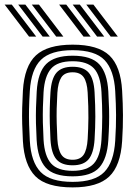

<svg xmlns="http://www.w3.org/2000/svg" viewBox="-61 -804 589 834"><path d="M254.5 10Q140.5 10 92.5 -38.6Q44.5 -87.2 38.5 -191Q36.2 -231.5 35.4 -266.4Q34.5 -301.2 35.4 -335.9Q36.2 -370.5 38.5 -410Q45 -517 95.1 -563.5Q145.2 -610 254.5 -610Q365.2 -610 414.4 -562.9Q463.5 -515.8 469.5 -410Q472.8 -354.5 473.1 -304.1Q473.5 -253.8 469.5 -191Q462.8 -84 413.2 -37Q363.8 10 254.5 10ZM254.5 -14Q350.5 -14 392.1 -56.9Q433.8 -99.8 439.5 -192.8Q443.5 -257.5 443.1 -304.8Q442.8 -352 439.5 -408.2Q434.2 -499.5 393.4 -542.8Q352.5 -586 254.5 -586Q159.5 -586 116.9 -544.2Q74.2 -502.5 68.5 -408.2Q65.8 -363.5 65.1 -329.2Q64.5 -295 65.5 -263Q66.5 -231 68.5 -192.5Q73.8 -100 115.4 -57Q157 -14 254.5 -14ZM254.5 -38Q172 -38 137.5 -76.1Q103 -114.2 98.2 -195.5Q96 -235 95.2 -268.8Q94.5 -302.5 95.4 -335.8Q96.2 -369 98.5 -406.5Q103.5 -489.8 139.6 -525.9Q175.8 -562 254.5 -562Q336 -562 370.4 -524.5Q404.8 -487 409.5 -407Q412 -363.5 412.8 -330.1Q413.5 -296.8 412.8 -265.1Q412 -233.5 409.5 -194.5Q404.5 -114.8 370.4 -76.4Q336.2 -38 254.5 -38ZM254.5 -62Q317.5 -62 346.4 -93.4Q375.2 -124.8 379.8 -197.8Q383 -249 383.1 -296.9Q383.2 -344.8 379.8 -403.8Q375.8 -476 346.9 -507Q318 -538 254.5 -538Q188.2 -538 160.4 -505.2Q132.5 -472.5 128.2 -403.5Q126.2 -371.2 125.4 -339Q124.5 -306.8 125.2 -271.9Q126 -237 128.2 -196.5Q132.5 -125.8 161 -93.9Q189.5 -62 254.5 -62ZM254.5 -86Q206.2 -86 184 -112Q161.8 -138 158.2 -197.8Q156.2 -235.2 155.4 -268.4Q154.5 -301.5 155.2 -334.2Q156 -367 158.2 -402.5Q162 -462.8 184.5 -488.4Q207 -514 254.5 -514Q302.2 -514 324.4 -488.2Q346.5 -462.5 349.8 -403Q353.2 -344.5 353.1 -297.5Q353 -250.5 349.8 -198.5Q346 -139 324.2 -112.5Q302.5 -86 254.5 -86ZM254.5 -110Q287 -110 301.9 -131.2Q316.8 -152.5 319.8 -200.2Q322.5 -245.2 323 -291.6Q323.5 -338 319.8 -401.5Q317.2 -448 302.2 -469Q287.2 -490 254.5 -490Q219.8 -490 205.4 -467.8Q191 -445.5 188.2 -400.8Q186 -362.8 185.2 -331.2Q184.5 -299.8 185.4 -268.5Q186.2 -237.2 188.2 -199.5Q191 -153.5 205.8 -131.8Q220.5 -110 254.5 -110ZM183.2 -645 77.2 -784H108.2L214.2 -645ZM65.2 -645 -40.8 -784H-9.8L96.2 -645ZM124.2 -645 18.2 -784H49.2L155.2 -645ZM419.8 -645 313.8 -784H344.8L450.8 -645ZM301.8 -645 195.8 -784H226.8L332.8 -645ZM360.8 -645 254.8 -784H285.8L391.8 -645Z"/></svg>

Font: Big Shoulders Inline Text Thin Black
Style: Regular
Weight: 900
Version: Version 2.002